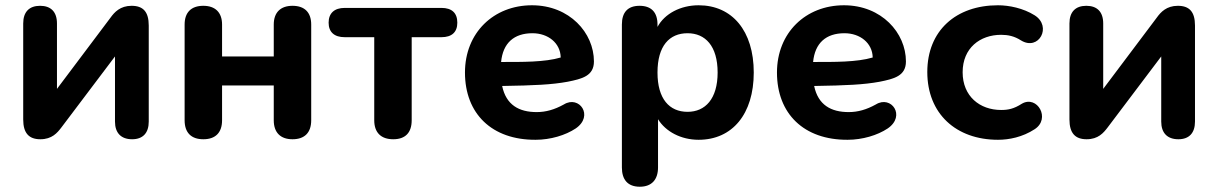

<svg xmlns="http://www.w3.org/2000/svg" viewBox="-20 -520 4619 728"><path d="M133 8C177 8 197 -16 213 -37L416 -306V-59C416 -16 439 8 481 8C522 8 544 -16 544 -59V-423C544 -475 523 -498 479 -498C436 -498 414 -474 399 -453L196 -183V-431C196 -475 173 -498 132 -498C91 -498 68 -475 68 -431V-67C68 -15 90 8 133 8Z M751 8C797 8 822 -17 822 -64V-196H1018V-64C1018 -17 1044 8 1089 8C1135 8 1160 -17 1160 -64V-427C1160 -473 1135 -498 1089 -498C1044 -498 1018 -473 1018 -427V-306H822V-427C822 -473 796 -498 751 -498C705 -498 680 -473 680 -427V-64C680 -17 705 8 751 8Z M1471 8C1517 8 1541 -17 1541 -64V-379H1654C1693 -379 1714 -398 1714 -434C1714 -471 1693 -490 1654 -490H1287C1248 -490 1226 -470 1226 -434C1226 -398 1248 -379 1287 -379H1399V-64C1399 -17 1425 8 1471 8Z M2011 10C2067 10 2124 -7 2163 -33C2233 -81 2176 -160 2118 -124C2082 -104 2049 -95 2015 -95C1948 -95 1899 -122 1884 -194C2007 -196 2072 -199 2132 -210C2187 -221 2232 -232 2232 -287C2232 -395 2140 -500 1997 -500C1852 -500 1743 -396 1743 -245C1743 -89 1845 11 2011 10ZM1880 -285C1887 -357 1929 -394 1999 -394C2058 -394 2105 -357 2106 -302C2046 -284 1959 -285 1880 -285Z M2406 188C2451 188 2475 161 2475 115V-68C2504 -21 2562 10 2629 10C2757 10 2838 -88 2838 -245C2838 -403 2756 -500 2629 -500C2560 -500 2500 -468 2473 -418V-427C2473 -473 2450 -498 2405 -498C2360 -498 2338 -473 2338 -427V115C2338 161 2360 188 2406 188ZM2587 -96C2518 -96 2473 -145 2473 -245C2473 -346 2518 -394 2587 -394C2654 -394 2701 -346 2701 -245C2701 -145 2654 -96 2587 -96Z M3194 10C3250 10 3307 -7 3346 -33C3416 -81 3359 -160 3301 -124C3265 -104 3232 -95 3198 -95C3131 -95 3082 -122 3067 -194C3190 -196 3255 -199 3315 -210C3370 -221 3415 -232 3415 -287C3415 -395 3323 -500 3180 -500C3035 -500 2926 -396 2926 -245C2926 -89 3028 11 3194 10ZM3063 -285C3070 -357 3112 -394 3182 -394C3241 -394 3288 -357 3289 -302C3229 -284 3142 -285 3063 -285Z M3764 10C3806 10 3857 0 3903 -30C3965 -70 3913 -160 3855 -127C3824 -107 3802 -103 3776 -103C3695 -103 3630 -155 3630 -246C3630 -338 3696 -388 3776 -388C3802 -388 3826 -383 3851 -367C3919 -325 3970 -420 3903 -462C3860 -489 3806 -500 3764 -500C3605 -500 3496 -404 3496 -247C3496 -89 3605 10 3764 10Z M4100 8C4144 8 4164 -16 4180 -37L4383 -306V-59C4383 -16 4406 8 4448 8C4489 8 4511 -16 4511 -59V-423C4511 -475 4490 -498 4446 -498C4403 -498 4381 -474 4366 -453L4163 -183V-431C4163 -475 4140 -498 4099 -498C4058 -498 4035 -475 4035 -431V-67C4035 -15 4057 8 4100 8Z"/></svg>

Font: SN Pro
Style: Bold
Weight: 700
Designer: Tobias Whetton
Foundry: Supernotes
Version: Version 1.003;Glyphs 3.3 (3324)